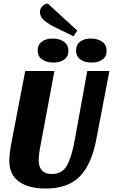

<svg xmlns="http://www.w3.org/2000/svg" viewBox="-20 -1071 653 1111"><path d="M244 20Q147 20 90.5 -19.5Q34 -59 34 -140Q34 -185 48 -255L126 -660H295L217 -243Q204 -180 204 -143Q204 -105 223 -84.5Q242 -64 279 -64Q339 -64 366.5 -112Q394 -160 411 -253L485 -660H613L537 -263Q509 -118 440.5 -49Q372 20 244 20ZM406 -861 303 -911Q261 -931 236 -952.5Q211 -974 211 -1002Q211 -1020 224.5 -1034Q238 -1048 256 -1051L427 -894ZM376 -777Q376 -744 352 -726.5Q328 -709 288 -709Q249 -709 223.5 -727Q198 -745 198 -779Q198 -812 222 -830Q246 -848 285 -848Q324 -848 350 -829.5Q376 -811 376 -777ZM597 -777Q597 -744 573 -726.5Q549 -709 510 -709Q470 -709 445 -727Q420 -745 420 -779Q420 -812 443.5 -830Q467 -848 506 -848Q546 -848 571.5 -829.5Q597 -811 597 -777Z"/></svg>

Font: Sansita
Style: Bold Italic
Weight: 700
Italic angle: -11°
Designer: Pablo Cosgaya
Foundry: Omnibus-Type
Version: Version 1.006